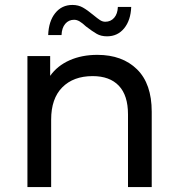

<svg xmlns="http://www.w3.org/2000/svg" viewBox="-20 -757 721 777"><path d="M534.5 -476.5C494.8 -515.5 441.3 -535 374 -535C332 -535 294.5 -527.7 261.5 -513C228.5 -498.3 202.3 -477.3 183 -450V-530H91V0H187V-273C187 -329.7 202 -373.2 232 -403.5C262 -433.8 303 -449 355 -449C401 -449 436.3 -436 461 -410C485.7 -384 498 -345.3 498 -294V0H594V-305C594 -380.3 574.2 -437.5 534.5 -476.5ZM371.5 -620C383.2 -613.3 397 -610 413 -610C441.7 -610 464.8 -620.8 482.5 -642.5C500.2 -664.2 509.7 -693 511 -729H457C456.3 -710.3 451.3 -695.7 442 -685C432.7 -674.3 420.7 -669 406 -669C398.7 -669 391.7 -671.2 385 -675.5C378.3 -679.8 369.3 -686.7 358 -696C342 -709.3 327.8 -719.5 315.5 -726.5C303.2 -733.5 289 -737 273 -737C244.3 -737 221.2 -726 203.5 -704C185.8 -682 176.3 -652.3 175 -615H229C229.7 -634.3 234.7 -649.5 244 -660.5C253.3 -671.5 265.3 -677 280 -677C287.3 -677 294.7 -674.8 302 -670.5C309.3 -666.2 318 -659.3 328 -650C345.3 -636.7 359.8 -626.7 371.5 -620Z"/></svg>

Font: ICO Headline
Style: Regular
Weight: 500
Designer: Julieta Ulanovsky
Foundry: Julieta Ulanovsky
Version: Version 7.200